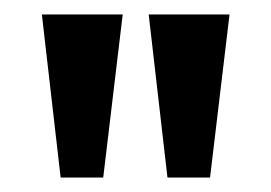

<svg xmlns="http://www.w3.org/2000/svg" viewBox="-20 -720 376 266"><path d="M38 -700H150L123 -474H64ZM186 -700H298L271 -474H212Z"/></svg>

Font: Booming Bebas 2
Style: Regular
Weight: 400
Designer: Ryoichi Tsunekawa
Foundry: Ryoichi Tsunekawa
Version: Version 2.000